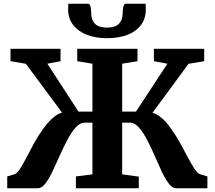

<svg xmlns="http://www.w3.org/2000/svg" viewBox="-20 -1003 1144 1023"><path d="M18.5 0V-63L57 -74.5Q70.5 -78.5 86.8 -103.5Q103 -128.5 121.8 -165.2Q140.5 -202 163 -242.8Q185.5 -283.5 211.5 -318.5Q226.5 -339.5 242 -356.2Q257.5 -373 274.5 -385.2Q291.5 -397.5 310.5 -403L118 -663L36 -677V-743H302.5V-677L232.5 -663.5L398 -408.5H472.5V-663.5L391.5 -677V-743H712.5V-677L631 -663.5V-408.5H704.5L872 -663.5L800 -677V-743H1068V-677L984.5 -663L792.5 -402Q811.5 -396.5 828.5 -384.5Q845.5 -372.5 861 -355.8Q876.5 -339 890.5 -318.5Q916.5 -283 939 -242.2Q961.5 -201.5 980.8 -164.8Q1000 -128 1016.5 -103.2Q1033 -78.5 1046.5 -74.5L1085 -63V0H917.5Q898 0 879 -25.2Q860 -50.5 841.2 -90.2Q822.5 -130 803.2 -174.8Q784 -219.5 763.2 -259Q742.5 -298.5 720 -324Q697.5 -349.5 672 -349.5H631V-74L719.5 -62V0H384.5V-63L472.5 -74V-349.5H431.5Q406 -349.5 383.2 -324Q360.5 -298.5 339.5 -259Q318.5 -219.5 298.8 -174.8Q279 -130 260 -90.2Q241 -50.5 221.8 -25.2Q202.5 0 182 0ZM449 -983Q460 -983 463 -964.8Q466 -946.5 466 -932.5Q466 -897 485.8 -876.5Q505.5 -856 550 -856Q594 -856 613.8 -876.5Q633.5 -897 633.5 -932.5Q633.5 -946.5 636.8 -964.8Q640 -983 650.5 -983H756Q756 -976 756.5 -968.8Q757 -961.5 757 -954Q757 -904 731 -869.5Q705 -835 658.5 -817.2Q612 -799.5 549.5 -799.5Q490 -799.5 443.2 -817.5Q396.5 -835.5 369.8 -870Q343 -904.5 343 -954Q343 -961.5 343.5 -968.8Q344 -976 344 -983Z"/></svg>

Font: Merriweather 20pt ExtraBold
Style: Regular
Weight: 800
Version: Version 2.100